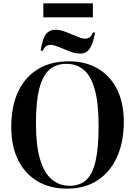

<svg xmlns="http://www.w3.org/2000/svg" viewBox="-20 -1109 803 1143"><path d="M379 14Q277 14 202.5 -30.5Q128 -75 87.5 -157Q47 -239 47 -351Q47 -477 88.5 -564.5Q130 -652 207 -698Q284 -744 391 -744Q489 -744 562.5 -701Q636 -658 676.5 -577.5Q717 -497 717 -383Q717 -263 676.5 -174Q636 -85 560.5 -35.5Q485 14 379 14ZM395 -3Q454 -3 492 -36.5Q530 -70 548.5 -148Q567 -226 567 -359Q567 -492 545 -573.5Q523 -655 480 -692Q437 -729 375 -729Q315 -729 275 -695Q235 -661 214.5 -583.5Q194 -506 194 -376Q194 -243 218.5 -161Q243 -79 288 -41Q333 -3 395 -3ZM457 -790Q435 -790 414 -796.5Q393 -803 363 -816Q322 -833 307.5 -837.5Q293 -842 282 -842Q267 -842 256 -835.5Q245 -829 234 -806L222 -809Q233 -879 253.5 -905.5Q274 -932 312 -932Q333 -932 354 -925Q375 -918 403 -906Q441 -890 457 -884.5Q473 -879 487 -879Q503 -879 513.5 -886.5Q524 -894 534 -917L546 -914Q536 -864 523.5 -837Q511 -810 495 -800Q479 -790 457 -790ZM238 -1006V-1089H533V-1006Z"/></svg>

Font: Literata 72pt SemiBold
Style: Regular
Weight: 600
Designer: Latin by Veronika Burian and Jose Scaglione. Greek by Irene Vlachou. Cyrillic by Vera Evstafieva.
Foundry: TypeTogether
Version: Version 3.002